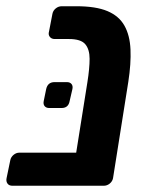

<svg xmlns="http://www.w3.org/2000/svg" viewBox="-23 -595 467 615"><path d="M17 0Q6 0 1 -7Q-4 -14 -2 -24L10 -82Q12 -92 20.5 -99Q29 -106 39 -106H341L323 -21Q321 -11 312.5 -5.5Q304 0 294 0ZM226 0Q216 0 211.5 -7Q207 -14 208 -24L257 -332Q264 -376 264 -406.5Q264 -437 250 -453.5Q236 -470 198 -470H152Q142 -470 136.5 -477Q131 -484 134 -494L145 -551Q147 -561 155.5 -568Q164 -575 175 -575H222Q284 -575 321 -559.5Q358 -544 375.5 -513Q393 -482 395 -436.5Q397 -391 388 -333L339 -24Q337 -14 328.5 -7Q320 0 309 0ZM135 -249Q125 -249 120 -255Q115 -261 117 -271L125 -310Q130 -332 152 -332H191Q201 -332 206 -326Q211 -320 209 -310L200 -271Q196 -249 174 -249Z"/></svg>

Font: Rubik Medium
Style: Italic
Weight: 500
Italic angle: -12°
Designer: Hubert and Fischer
Foundry: Hubert and Fischer
Version: Version 2.300;gftools[0.9.30]